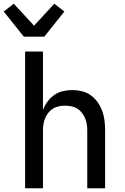

<svg xmlns="http://www.w3.org/2000/svg" viewBox="-50 -1012 670 1032"><path d="M85 0V-735H181V-421Q190 -445 205.5 -466Q221 -487 242 -501.5Q263 -516 288 -522Q313 -528 339 -528Q365 -528 391 -521.5Q417 -515 438.5 -499.5Q460 -484 475.5 -461.5Q491 -439 500 -414Q509 -389 512 -362.5Q515 -336 515 -310V0H419V-310Q419 -327 416.5 -344Q414 -361 407.5 -376.5Q401 -392 390.5 -405.5Q380 -419 365.5 -428Q351 -437 334 -440.5Q317 -444 300 -444Q283 -444 266 -440.5Q249 -437 234.5 -428Q220 -419 209.5 -405.5Q199 -392 192.5 -376.5Q186 -361 183.5 -344Q181 -327 181 -310V0ZM78 -815 -30 -950 24 -992 133 -874 242 -992 296 -950 188 -815Z"/></svg>

Font: Iosevka Medium Extended
Style: Regular
Weight: 500
Width: 7
Monospace: yes
Designer: Belleve Invis
Foundry: Belleve Invis
Version: Version 32.5.0; ttfautohint (v1.8.4)